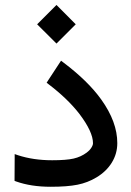

<svg xmlns="http://www.w3.org/2000/svg" viewBox="-20 -731 519 760"><path d="M50.8 -116.7Q111.8 -96.7 186.5 -96.7Q242.2 -96.7 271.2 -103.3Q300.3 -109.9 323.2 -127Q334 -134.8 341.1 -145.5Q348.1 -156.2 348.1 -164.1Q348.1 -209.5 293.5 -281.2Q247.6 -340.3 171.9 -397.9L164.6 -403.3L169.4 -411.1L215.8 -481.9L221.7 -490.7L230 -484.4Q328.6 -410.2 380.9 -336.9Q444.3 -248.5 444.3 -164.6Q444.3 -122.6 422.6 -87.4Q400.9 -52.2 361.8 -28.8Q327.1 -7.8 286.6 0.2Q246.1 8.3 180.2 8.3Q103 8.3 43.9 -12.7L37.6 -15.1V-22L38.1 -107.4V-121.1ZM203.6 -711.4 279.8 -634.8 203.6 -558.6 127 -634.8Z"/></svg>

Font: Samim FD-WOL
Style: Medium-FD-WOL
Weight: 500
Foundry: DejaVu fonts team - Redesigned by Saber Rastikerdar
Version: Version 4.0.0